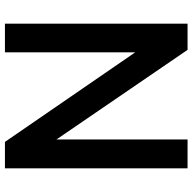

<svg xmlns="http://www.w3.org/2000/svg" viewBox="-21 -759 780 778"><g transform="rotate(90 369.0 -370.0)"><path d="M192 0V-528L555 0H662V-740H545V-209L182 -740H76V0Z"/></g></svg>

Font: Be Vietnam Pro Medium
Style: Regular
Weight: 500
Designer: Lam Bao, Tony Le, Vietanh Nguyen
Foundry: Yellow Type Foundry
Version: Version 1.002